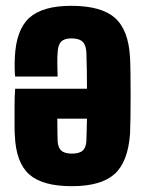

<svg xmlns="http://www.w3.org/2000/svg" viewBox="-20 -630 509 660"><path d="M178 -367H32Q31 -372 30.5 -393.5Q30 -415 31 -432Q35 -527 80.5 -568.5Q126 -610 225 -610Q328 -610 375 -568.5Q422 -527 427 -432Q428 -415 428.5 -379.5Q429 -344 429 -302.5Q429 -261 428.5 -225Q428 -189 427 -170Q420 -73 373.5 -31.5Q327 10 227 10Q126 10 80.5 -30.5Q35 -71 31 -164Q30 -175 30 -202.5Q30 -230 30 -263.5Q30 -297 32 -325H279Q279 -357 278.5 -388Q278 -419 277 -448Q276 -475 264 -486.5Q252 -498 225 -498Q201 -498 190 -486.5Q179 -475 178 -448Q176 -423 178 -367ZM227 -102Q253 -102 264.5 -112.5Q276 -123 277 -147Q278 -165 278 -183.5Q278 -202 279 -222H177Q177 -195 177.5 -173Q178 -151 178 -147Q179 -123 190.5 -112.5Q202 -102 227 -102Z"/></svg>

Font: Big Shoulders Display Black
Style: Regular
Weight: 900
Designer: Patric King
Foundry: XO Type Co
Version: Version 1.000; ttfautohint (v1.8.2)